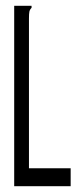

<svg xmlns="http://www.w3.org/2000/svg" viewBox="-20 -643 290 663"><path d="M29 -623H89V-616Q83 -610 81.5 -603Q80 -596 80 -579V-62H224V0H29Z"/></svg>

Font: Inconsolata UltraCondensed
Style: Regular
Weight: 400
Width: 1
Monospace: yes
Designer: Raph Levien, Cyreal, Brenton Simpson
Foundry: Raph Levien, Cyreal, Google
Version: Version 3.000; ttfautohint (v1.8.2.53-6de2)